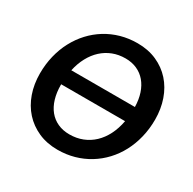

<svg xmlns="http://www.w3.org/2000/svg" viewBox="-162 -897 1077 1072"><g transform="rotate(30 377.0 -361.5)"><path d="M173.5 -315.5Q173.5 -266.5 185.5 -226.5Q197.5 -186.5 220.5 -158.2Q243.5 -130 276.8 -114.8Q310 -99.5 352.5 -99.5Q398 -99.5 436.5 -114.8Q475 -130 505 -158.5Q535 -187 555.5 -227.5Q576 -268 585.5 -319H173.5ZM593.5 -415Q592.5 -462.5 579.8 -501Q567 -539.5 543.8 -567Q520.5 -594.5 487.5 -609.2Q454.5 -624 413.5 -624Q369.5 -624 332.2 -609.5Q295 -595 265.5 -568Q236 -541 215 -502.2Q194 -463.5 183.5 -415ZM429.5 -731Q498.5 -731 553.5 -706.5Q608.5 -682 647 -639Q685.5 -596 706 -537.2Q726.5 -478.5 726.5 -410Q726.5 -350 713.2 -295.8Q700 -241.5 675.5 -195Q651 -148.5 616 -111Q581 -73.5 537.8 -47Q494.5 -20.5 444 -6.2Q393.5 8 338 8Q269 8 214 -16.5Q159 -41 120.2 -84Q81.5 -127 61 -185.5Q40.5 -244 40.5 -312.5Q40.5 -372.5 53.8 -426.8Q67 -481 91.8 -527.5Q116.5 -574 151.2 -611.5Q186 -649 229.2 -675.8Q272.5 -702.5 323 -716.8Q373.5 -731 429.5 -731Z"/></g></svg>

Font: Lato 2
Style: Bold Italic
Weight: 700
Italic angle: -7°
Designer: Lukasz Dziedzic with Adam Twardoch and Botio Nikoltchev
Foundry: tyPoland Lukasz Dziedzic
Version: Version 2.015; 2015-08-06; http://www.latofonts.com/